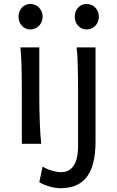

<svg xmlns="http://www.w3.org/2000/svg" viewBox="-20 -743 606 992"><path d="M183.1 -498H85.4C91.8 -446.8 92.8 -354 92.8 -258.8V0H192.9C186.5 -52.2 183.1 -168.9 183.1 -231.9ZM75.7 -656.7C75.7 -620.6 100.6 -590.8 136.7 -590.8C173.3 -590.8 200.2 -620.6 200.2 -656.7C200.2 -692.9 173.3 -722.7 136.7 -722.7C100.6 -722.7 75.7 -692.9 75.7 -656.7ZM473.6 -498H376C382.3 -446.8 383.3 -354 383.3 -258.8V12.2C383.3 108.4 347.7 146.5 295.4 146.5C268.1 146.5 221.7 133.3 200.2 117.2L183.1 197.8C212.4 217.8 263.2 229.5 290.5 229.5C401.9 229.5 473.6 169.9 473.6 -12.2ZM366.2 -656.7C366.2 -620.6 391.1 -590.8 427.2 -590.8C463.9 -590.8 490.7 -620.6 490.7 -656.7C490.7 -692.9 463.9 -722.7 427.2 -722.7C391.1 -722.7 366.2 -692.9 366.2 -656.7Z"/></svg>

Font: Andika
Style: Regular
Weight: 400
Designer: Victor Gaultney, Annie Olsen, Julie Remington, Don Collingsworth, Eric Hays
Foundry: SIL International
Version: Version 1.000